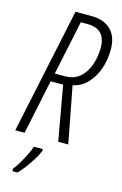

<svg xmlns="http://www.w3.org/2000/svg" viewBox="-139 -774 672 1054"><g transform="rotate(15 197.0 -246.5)"><path d="M2 0 153 -714H244Q314 -714 354 -675.5Q394 -637 394 -564Q394 -505 376 -453.5Q358 -402 324.5 -366.5Q291 -331 242 -320L303 0H246L191 -310H120L55 0ZM188 -357Q242 -357 275 -387.5Q308 -418 323 -464Q338 -510 338 -558Q338 -666 234 -666H196L131 -357ZM45 206Q58 191 73.5 165Q89 139 103 111Q117 83 124 61H175V71Q167 92 149.5 120.5Q132 149 111.5 176.5Q91 204 73 221H45Z"/></g></svg>

Font: Noto Sans ExtraCondensed Light
Style: Italic
Weight: 300
Width: 2
Italic angle: -12°
Designer: Monotype Design Team
Foundry: Monotype Imaging Inc.
Version: Version 2.013; ttfautohint (v1.8.4.7-5d5b)